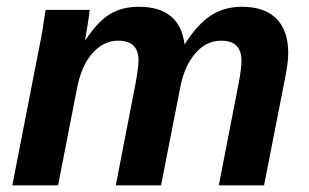

<svg xmlns="http://www.w3.org/2000/svg" viewBox="-20 -558 929 578"><path d="M328.6 0 388.7 -310.1Q397 -356 397 -376.5Q397 -406.2 381.6 -420.9Q366.2 -435.5 335.4 -435.5Q292.5 -435.5 259 -398.7Q225.6 -361.8 212.4 -294.9L154.8 0H17.1L98.1 -415.5Q107.9 -461.9 117.2 -528.3H250Q250 -524.9 247.6 -508.1Q245.1 -491.2 241.9 -471.4Q238.8 -451.7 236.3 -438H237.8Q275.4 -494.6 311.8 -516.1Q348.1 -537.6 397.9 -537.6Q521.5 -537.6 535.6 -424.3Q574.7 -485.4 615 -511.5Q655.3 -537.6 708.5 -537.6Q775.9 -537.6 811.8 -502Q847.7 -466.3 847.7 -398.9Q847.7 -368.2 837.4 -318.8L774.9 0H638.7L698.2 -306.2Q707 -350.1 707 -376.5Q706.5 -406.2 691.2 -420.9Q675.8 -435.5 645.5 -435.5Q601.1 -435.5 568.4 -397.9Q535.6 -360.4 522.9 -296.4L464.8 0Z"/></svg>

Font: Arimo
Style: Italic
Weight: 400
Italic angle: -12°
Designer: Steve Matteson
Foundry: Monotype Imaging Inc.
Version: Version 1.33